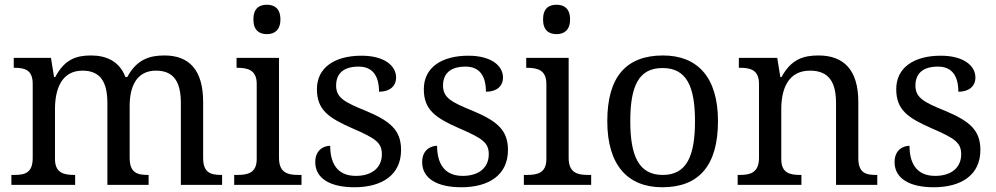

<svg xmlns="http://www.w3.org/2000/svg" viewBox="-20 -780 4200 810"><path d="M28 0H297V-42H294C250 -42 212 -50 212 -109V-320C212 -406 241 -482 328 -482C405 -482 433 -432 433 -345V0H607V-42H604C559 -42 527 -51 527 -114V-333C527 -413 555 -482 638 -482C715 -482 743 -432 743 -345V0H917V-42H914C869 -42 837 -51 837 -114V-350C837 -487 776 -546 674 -546C612 -546 557 -530 517 -455H509C484 -522 428 -546 364 -546C302 -546 253 -530 213 -455H208L195 -536H38V-494H41C85 -494 118 -485 118 -426V-114C118 -51 86 -42 41 -42H28Z M1106 -636C1137 -636 1163 -652 1163 -698C1163 -745 1137 -760 1106 -760C1074 -760 1049 -745 1049 -698C1049 -652 1074 -636 1106 -636ZM968 0H1252V-42H1239C1194 -42 1157 -51 1157 -114V-536H978V-494H981C1025 -494 1063 -485 1063 -426V-109C1063 -50 1025 -42 981 -42H968Z M1475 10C1593 10 1672 -43 1672 -147C1672 -231 1627 -269 1522 -313C1433 -349 1398 -368 1398 -419C1398 -466 1425 -499 1493 -499C1552 -499 1579 -460 1579 -393C1625 -393 1651 -417 1651 -453C1651 -503 1601 -545 1505 -545C1392 -545 1317 -495 1317 -404C1317 -317 1365 -283 1468 -238C1565 -196 1591 -178 1591 -129C1591 -75 1552 -38 1481 -38C1400 -38 1373 -95 1373 -165C1349 -165 1310 -150 1310 -96C1310 -26 1375 10 1475 10Z M1926 10C2044 10 2123 -43 2123 -147C2123 -231 2078 -269 1973 -313C1884 -349 1849 -368 1849 -419C1849 -466 1876 -499 1944 -499C2003 -499 2030 -460 2030 -393C2076 -393 2102 -417 2102 -453C2102 -503 2052 -545 1956 -545C1843 -545 1768 -495 1768 -404C1768 -317 1816 -283 1919 -238C2016 -196 2042 -178 2042 -129C2042 -75 2003 -38 1932 -38C1851 -38 1824 -95 1824 -165C1800 -165 1761 -150 1761 -96C1761 -26 1826 10 1926 10Z M2328 -636C2359 -636 2385 -652 2385 -698C2385 -745 2359 -760 2328 -760C2296 -760 2271 -745 2271 -698C2271 -652 2296 -636 2328 -636ZM2190 0H2474V-42H2461C2416 -42 2379 -51 2379 -114V-536H2200V-494H2203C2247 -494 2285 -485 2285 -426V-109C2285 -50 2247 -42 2203 -42H2190Z M2774 10C2928 10 3009 -81 3009 -269C3009 -456 2921 -546 2777 -546C2622 -546 2542 -456 2542 -269C2542 -81 2630 10 2774 10ZM2776 -42C2676 -42 2639 -120 2639 -269C2639 -418 2675 -493 2775 -493C2875 -493 2912 -418 2912 -269C2912 -120 2876 -42 2776 -42Z M3092 0H3361V-42H3356C3312 -42 3276 -50 3276 -109V-320C3276 -406 3306 -482 3397 -482C3478 -482 3507 -432 3507 -345V0H3681V-42H3676C3631 -42 3601 -51 3601 -114V-350C3601 -487 3538 -546 3433 -546C3369 -546 3318 -530 3277 -455H3272L3259 -536H3097V-494H3102C3146 -494 3182 -485 3182 -426V-114C3182 -51 3145 -42 3100 -42H3092Z M3919 10C4037 10 4116 -43 4116 -147C4116 -231 4071 -269 3966 -313C3877 -349 3842 -368 3842 -419C3842 -466 3869 -499 3937 -499C3996 -499 4023 -460 4023 -393C4069 -393 4095 -417 4095 -453C4095 -503 4045 -545 3949 -545C3836 -545 3761 -495 3761 -404C3761 -317 3809 -283 3912 -238C4009 -196 4035 -178 4035 -129C4035 -75 3996 -38 3925 -38C3844 -38 3817 -95 3817 -165C3793 -165 3754 -150 3754 -96C3754 -26 3819 10 3919 10Z"/></svg>

Font: Noto Nastaliq Urdu
Style: Regular
Weight: 400
Designer: Monotype Design Team (Patrick Giasson: type design, Kamal Mansour: OpenType code, Glenda Bellarosa). Updated by Simon Co
Foundry: Monotype Imaging Inc., Simon Cozens
Version: Version 3.009